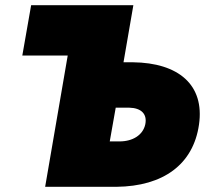

<svg xmlns="http://www.w3.org/2000/svg" viewBox="-20 -720 800 740"><path d="M241 -506 154 0H429C609 -2 725 -86 747 -240C769 -393 668 -478 492 -480H456L494 -700H100L66 -506ZM478 -305C524 -304 548 -281 540 -241C531 -199 491 -175 441 -175H403L426 -305Z"/></svg>

Font: Jost* Black
Style: Italic
Weight: 900
Italic angle: -10°
Version: Version 3.7